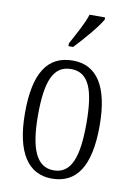

<svg xmlns="http://www.w3.org/2000/svg" viewBox="-87 -821 613 887"><g transform="rotate(10 219.5 -378.0)"><path d="M189 -619V-606H211C254 -651 314 -721 333 -756V-766H260C246 -721 218 -674 189 -619ZM219 10C334 10 395 -77 395 -268C395 -453 334 -544 222 -544C102 -544 45 -454 45 -268C45 -79 110 10 219 10ZM221 -29C140 -29 106 -111 106 -268C106 -425 136 -504 220 -504C304 -504 333 -425 333 -268C333 -112 304 -29 221 -29Z"/></g></svg>

Font: Noto Serif Devanagari ExtraCondensed Light
Style: Regular
Weight: 300
Width: 2
Designer: Universal Thirst, Indian Type Foundry and the Monotype Design Team
Foundry: Monotype Imaging Inc.
Version: Version 2.004